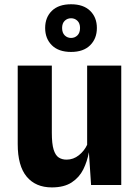

<svg xmlns="http://www.w3.org/2000/svg" viewBox="-20 -846 640 878"><path d="M217 11Q143 11 102 -38.2Q61 -87.5 61 -187V-546H217V-239Q217 -188.5 225.2 -162Q233.5 -135.5 248.5 -125.8Q263.5 -116 284.5 -116Q315.5 -116 340.8 -136.2Q366 -156.5 378.5 -184V-546H534.5V0H396.5L386.5 -150Q379 -108 360.8 -71.2Q342.5 -34.5 307.8 -11.8Q273 11 217 11ZM305 -608.5Q248 -608.5 217.2 -639Q186.5 -669.5 186.5 -718Q186.5 -766.5 217.2 -796.5Q248 -826.5 305 -826.5Q361.5 -826.5 392.2 -796.5Q423 -766.5 423 -718Q423 -669.5 392.2 -639Q361.5 -608.5 305 -608.5ZM305 -672.5Q322 -672.5 334 -684.2Q346 -696 346 -718Q346 -739.5 334 -751Q322 -762.5 305 -762.5Q288 -762.5 276 -751Q264 -739.5 264 -718Q264 -696 276 -684.2Q288 -672.5 305 -672.5Z"/></svg>

Font: Spline Sans
Style: Bold
Weight: 700
Designer: Eben Sorkin, Mirko Velimirovic
Foundry: Sorkin Type
Version: Version 1.000; ttfautohint (v1.8.3)